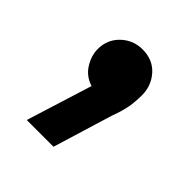

<svg xmlns="http://www.w3.org/2000/svg" viewBox="-94 -184 396 396"><g transform="rotate(45 104.0 14.0)"><path d="M38 150 83 6Q61 -1 49.5 -19.5Q38 -38 38 -57Q38 -85 57.5 -103.5Q77 -122 104 -122Q134 -122 152 -102Q170 -82 170 -54Q170 -35 167 -18.5Q164 -2 156 19L116 150Z"/></g></svg>

Font: MuseoModerno
Style: Regular
Weight: 400
Designer: Pablo Cosgaya, Héctor Gatti, Marcela Romero, and the Authors of The MuseoModerno Project.
Foundry: Omnibus-Type Team
Version: Version 1.001